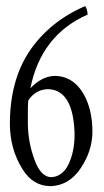

<svg xmlns="http://www.w3.org/2000/svg" viewBox="-20 -641 344 636"><path d="M227.1 -196.8Q223.1 -344.7 137.7 -345.7Q98.1 -344.2 73.7 -308.6Q71.8 -292.5 72.3 -243.7Q72.3 -237.8 72.3 -231Q72.8 -170.9 94 -112.5Q115.2 -54.2 149.9 -54.2Q186.5 -55.7 207 -96.7Q227.1 -139.2 227.1 -196.8ZM80.6 -348.6Q117.7 -387.7 159.7 -389.6Q229 -389.6 264.2 -315.4Q286.1 -268.1 286.1 -205.1Q286.1 -142.1 247.8 -84.5Q209.5 -26.9 148.9 -24.4H145.5Q87.9 -25.9 54.7 -80.6Q13.2 -146 12.7 -230Q12.7 -374.5 78.1 -472.2Q145 -570.3 261.7 -620.6Q268.1 -615.7 270.5 -592.8Q116.2 -525.4 80.6 -348.6Z"/></svg>

Font: AMoshref-Thulth
Style: Regular
Weight: 400
Designer: Ali Moshref
Foundry: Ali Moshref
Version: Version 0.1